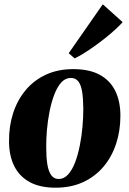

<svg xmlns="http://www.w3.org/2000/svg" viewBox="-20 -859 602 893"><path d="M321 -537.5Q395.5 -537.5 443.8 -511.2Q492 -485 516 -436.5Q540 -388 540 -320Q540 -251.5 520.2 -191Q500.5 -130.5 462 -84.5Q423.5 -38.5 367.2 -12.2Q311 14 238.5 14Q165.5 14 117.5 -12.5Q69.5 -39 45.8 -87.5Q22 -136 22 -202Q21.5 -272.5 41.2 -333.2Q61 -394 99.5 -440Q138 -486 193.8 -511.8Q249.5 -537.5 321 -537.5ZM309.5 -496.5Q284 -496.5 265 -475.5Q246 -454.5 232.5 -419Q219 -383.5 210.5 -340.8Q202 -298 198.2 -254Q194.5 -210 195 -172Q195 -127 200.2 -94.5Q205.5 -62 218.2 -44.2Q231 -26.5 253 -26.5Q278 -26.5 297.2 -48Q316.5 -69.5 329.8 -105Q343 -140.5 351.5 -183.8Q360 -227 363.8 -271.2Q367.5 -315.5 367.5 -353.5Q367 -402 361.8 -433.5Q356.5 -465 344 -480.8Q331.5 -496.5 309.5 -496.5ZM299.5 -611.5 458 -839 550.5 -756Q538 -742 517.5 -723Q497 -704 471.8 -683.8Q446.5 -663.5 420.2 -644.8Q394 -626 369.5 -610.8Q345 -595.5 327 -587.5Z"/></svg>

Font: Merriweather 96pt Black
Style: Italic
Weight: 900
Italic angle: -7.8°
Version: Version 2.101